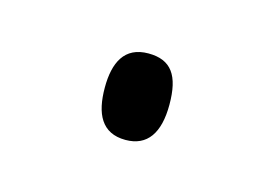

<svg xmlns="http://www.w3.org/2000/svg" viewBox="-32 -124 253 178"><g transform="rotate(15 94.5 -34.5)"><path d="M64 -35C64 -10 72 7 95 7C116 7 126 -8 126 -35C126 -63 117 -76 95 -76C72 -76 64 -59 64 -35Z"/></g></svg>

Font: Noto Sans Ethiopic ExtraCondensed ExtraLight
Style: Regular
Weight: 200
Width: 2
Designer: Monotype Design Team
Foundry: Monotype Imaging Inc.
Version: Version 2.102